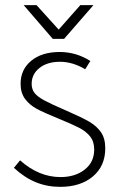

<svg xmlns="http://www.w3.org/2000/svg" viewBox="-20 -715 462 746"><path d="M34 -63 58 -92Q131 -27 215 -27Q272 -27 309 -56Q346 -85 346 -134Q346 -165 330 -185Q314 -205 286.5 -219Q259 -233 203 -256Q151 -277 123 -292Q95 -307 77.5 -330.5Q60 -354 60 -389Q60 -445 101.5 -479Q143 -513 212 -513Q276 -513 331 -478L311 -446Q262 -475 213 -475Q164 -475 133.5 -451Q103 -427 103 -389Q103 -368 114.5 -353.5Q126 -339 153 -324.5Q180 -310 238 -285Q298 -259 327 -242Q356 -225 372.5 -201Q389 -177 389 -139Q389 -70 341 -29.5Q293 11 214 11Q163 11 119 -7Q75 -25 34 -63ZM72 -695H122L208 -600L292 -695H343L229 -564H185Z"/></svg>

Font: Bellota Light
Style: Regular
Weight: 300
Designer: Kemie Guaida
Foundry: Kemie Guaida
Version: Version 4.001